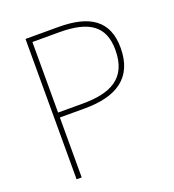

<svg xmlns="http://www.w3.org/2000/svg" viewBox="-130 -816 834 918"><g transform="rotate(-20 286.5 -357.0)"><path d="M270 -714H103V0H129V-305H256C414 -305 516 -364 516 -519C516 -658 429 -714 270 -714ZM266 -689C418 -689 489 -639 489 -518C489 -372 394 -330 254 -330H129V-689Z"/></g></svg>

Font: Noto Sans Meetei Mayek Thin
Style: Regular
Weight: 100
Designer: Monotype Design Team and Neelakash Kshetrimayum
Foundry: Monotype Imaging Inc.
Version: Version 2.002